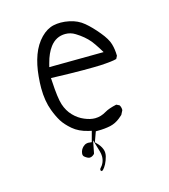

<svg xmlns="http://www.w3.org/2000/svg" viewBox="-98 -597 697 793"><g transform="rotate(-15 250.0 -201.0)"><path d="M240.2 -468.3Q262.7 -468.3 282.2 -456.1Q316.4 -435.1 337.9 -409.2Q349.1 -395 361.8 -375L374 -355L141.1 -353L145.5 -369.6Q155.8 -409.2 174.8 -434.6Q200.2 -468.3 240.2 -468.3ZM235.4 108.4Q235.4 109.4 235.4 111.8Q235.4 114.3 236.3 117.2L244.1 116.2Q262.2 97.7 271 64Q272.9 57.1 272.9 48.6Q272.9 40 269.5 31.7Q263.2 15.6 248.5 1.5L242.7 -4.4L258.3 -47.4H267.6Q296.4 -47.4 321.3 -52.7Q344.7 -58.1 363.8 -73.7L377.4 -85.4L386.2 -102.5Q386.7 -103.5 386.7 -104.5Q386.7 -116.7 380.9 -125.5L368.2 -131.8Q335 -124.5 318.8 -114.7Q294.9 -100.1 270 -100.1Q249 -100.1 225.1 -110.4Q200.2 -120.6 180.2 -141.4Q160.2 -162.1 150.4 -192.4Q141.1 -221.2 137.2 -293L136.2 -307.6Q225.1 -304.7 274.2 -304.7Q323.2 -304.7 346.2 -305.7Q399.9 -308.6 417 -314L423.3 -326.2Q422.9 -354 416 -377.4Q409.2 -400.9 383.3 -432.1Q356.9 -464.4 331.3 -485.8Q305.7 -507.3 270.5 -514.6Q251 -518.6 234.4 -518.6Q217.8 -518.6 203.6 -515.6Q174.3 -509.3 148.9 -483.4Q122.6 -456.5 107.9 -416.7Q93.3 -377 88.9 -327.1Q86.4 -300.3 86.4 -277.8Q86.4 -222.7 102.5 -180.2Q113.3 -151.4 126.5 -129.9Q139.2 -109.4 164.6 -87.6Q189.9 -65.9 229.5 -56.6L242.7 -53.7L230.5 -8.3Q217.3 -9.8 214.8 -9.8Q212.4 -9.8 208.5 -8.8Q200.7 -7.3 192.9 0Q182.1 10.7 180.2 24.4Q179.7 26.9 179.7 28.8Q179.7 36.6 185.1 41Q197.8 51.3 206.5 51.3Q212.4 51.3 218.8 47.4Q226.6 42.5 227.5 38.6L237.8 -14.2L252.9 37.1Q256.3 48.8 256.3 59.1Q256.3 85.9 236.8 106Z"/></g></svg>

Font: NaikaiFont
Style: ExtraLight
Weight: 200
Version: Version 1.89